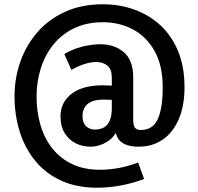

<svg xmlns="http://www.w3.org/2000/svg" viewBox="-20 -801 926 898"><path d="M435 77Q339 77 266.5 44Q194 11 145.5 -48Q97 -107 72.5 -184.5Q48 -262 48 -351Q48 -436 75.5 -513.5Q103 -591 155.5 -651Q208 -711 285 -746Q362 -781 461 -781Q540 -781 609 -756Q678 -731 730.5 -682.5Q783 -634 813 -561.5Q843 -489 843 -393Q843 -306 816 -243.5Q789 -181 741 -148Q693 -115 629 -115Q571 -115 544 -139.5Q517 -164 517 -219L537 -218Q523 -165 484 -140Q445 -115 403 -115Q365 -115 333.5 -131Q302 -147 282.5 -178.5Q263 -210 263 -256Q263 -323 315 -362.5Q367 -402 460 -402Q478 -402 503 -400.5Q528 -399 547 -397V-329Q526 -332 506.5 -333.5Q487 -335 464 -335Q429 -335 407.5 -325.5Q386 -316 376 -298.5Q366 -281 366 -257Q366 -226 383 -210.5Q400 -195 423 -195Q448 -195 466 -205Q484 -215 493.5 -237.5Q503 -260 503 -296V-437Q503 -477 482.5 -494Q462 -511 429 -511Q404 -511 373.5 -501Q343 -491 314 -474L281 -548Q318 -571 363.5 -582.5Q409 -594 449 -594Q516 -594 559.5 -556.5Q603 -519 603 -440V-242Q603 -216 610.5 -204.5Q618 -193 638 -193Q695 -193 718 -244Q741 -295 741 -392Q741 -494 703.5 -561.5Q666 -629 602.5 -663Q539 -697 461 -697Q386 -697 328 -669.5Q270 -642 230.5 -593.5Q191 -545 171 -482Q151 -419 151 -349Q151 -278 169.5 -215.5Q188 -153 225 -106.5Q262 -60 317.5 -33.5Q373 -7 447 -7Q489 -7 534 -15Q579 -23 626 -41L654 36Q598 57 542.5 67Q487 77 435 77Z"/></svg>

Font: Yaldevi ExtraLight SemiBold
Style: Regular
Weight: 600
Version: Version 1.100